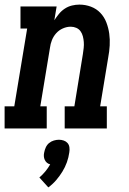

<svg xmlns="http://www.w3.org/2000/svg" viewBox="-39 -558 559 834"><path d="M-19 0V-96H23L79 -434H50V-530H207L197 -470Q206 -484 217 -497.5Q228 -511 242.5 -520.5Q257 -530 273.5 -534Q290 -538 306 -538Q332 -538 356 -529Q380 -520 397 -502Q414 -484 423 -460.5Q432 -437 435.5 -412Q439 -387 437.5 -360.5Q436 -334 431 -308L396 -96H425V0H242V-96H284L321 -323Q323 -336 324.5 -349.5Q326 -363 325 -375.5Q324 -388 321 -400Q318 -412 311 -422Q304 -432 292.5 -437Q281 -442 268 -442Q251 -442 234 -434.5Q217 -427 205 -413.5Q193 -400 186.5 -383.5Q180 -367 178 -350L136 -96H164V0ZM171 256 132 213Q146 201 158 186.5Q170 172 179 156Q171 154 165 149Q159 144 155.5 136.5Q152 129 151.5 120.5Q151 112 153 104Q155 93 160 82Q165 71 174 63.5Q183 56 194.5 52.5Q206 49 217 49Q228 49 238 52.5Q248 56 254.5 63.5Q261 71 262.5 82Q264 93 262 104Q259 126 251.5 147Q244 168 232 187.5Q220 207 205 224.5Q190 242 171 256Z"/></svg>

Font: Iosevka Curly Slab Oblique
Style: Bold
Weight: 700
Italic angle: -9°
Monospace: yes
Designer: Belleve Invis
Foundry: Belleve Invis
Version: Version 11.1.0; ttfautohint (v1.8.3)